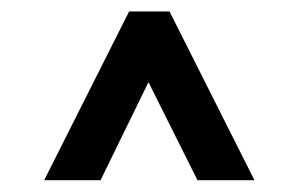

<svg xmlns="http://www.w3.org/2000/svg" viewBox="-20 -758 512 329"><path d="M55.7 -449.2 201.2 -738.3H270.5L416 -449.2H318.4L234.4 -617.2L152.3 -449.2Z"/></svg>

Font: Post No Bills Jaffna
Style: Bold
Weight: 700
Designer: Kosala Senevirathne, Siva Puranthara, Lasantha Premarathna, Tharique Azeez
Foundry: Mooniak
Version: Version 1.220 ; ttfautohint (v1.6)